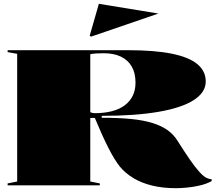

<svg xmlns="http://www.w3.org/2000/svg" viewBox="-20 -971 1134 1006"><path d="M902 15Q833 15 777.5 1.5Q722 -12 679.5 -37.5Q637 -63 608 -98Q580 -133 547 -198Q514 -263 477 -353H453V-20L503 -10V0H20V-10L70 -20V-689L20 -698V-708H652Q788 -708 878.5 -690Q969 -672 1013.5 -635.5Q1058 -599 1058 -544Q1058 -487 995 -446.5Q932 -406 810 -385Q688 -364 513 -364V-354Q601 -354 667 -347.5Q733 -341 780.5 -326Q828 -311 859.5 -288Q891 -265 911 -232Q947 -175 975 -134.5Q1003 -94 1025 -70Q1047 -46 1062 -39Q1077 -32 1089 -32V-22Q1061 -7 1026.5 1Q992 9 959 12Q926 15 902 15ZM475 -378Q527 -378 567 -388.5Q607 -399 634 -419.5Q661 -440 675.5 -469.5Q690 -499 690 -538Q690 -588 670.5 -622Q651 -656 614 -674Q577 -692 524 -692Q502 -692 484.5 -691Q467 -690 453 -687V-383Q458 -381 464 -379.5Q470 -378 475 -378ZM457 -779 450 -784 498 -951 810 -900Z"/></svg>

Font: Kalnia SemiExpanded
Style: Bold
Weight: 700
Width: 6
Designer: Frida Medrano
Foundry: Frida Medrano
Version: Version 1.105